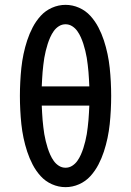

<svg xmlns="http://www.w3.org/2000/svg" viewBox="-20 -763 540 791"><path d="M250 8Q221 8 194 -4Q167 -16 147.5 -37.5Q128 -59 114.5 -85Q101 -111 92 -138.5Q83 -166 77 -194.5Q71 -223 68 -251.5Q65 -280 63.5 -309.5Q62 -339 62 -368Q62 -396 63.5 -425.5Q65 -455 68 -483.5Q71 -512 77 -540.5Q83 -569 92 -596.5Q101 -624 114.5 -650Q128 -676 147.5 -697.5Q167 -719 194 -731Q221 -743 250 -743Q279 -743 306 -731Q333 -719 352.5 -697.5Q372 -676 385.5 -650Q399 -624 408 -596.5Q417 -569 423 -540.5Q429 -512 432 -483.5Q435 -455 436.5 -425.5Q438 -396 438 -368Q438 -339 436.5 -309.5Q435 -280 432 -251.5Q429 -223 423 -194.5Q417 -166 408 -138.5Q399 -111 385.5 -85Q372 -59 352.5 -37.5Q333 -16 306 -4Q279 8 250 8ZM348 -407Q347 -422 346.5 -437Q346 -452 344.5 -466.5Q343 -481 341.5 -495.5Q340 -510 337.5 -524.5Q335 -539 331.5 -553.5Q328 -568 323.5 -582Q319 -596 313 -609.5Q307 -623 298.5 -635Q290 -647 277.5 -655Q265 -663 250 -663Q235 -663 222.5 -655Q210 -647 201.5 -635Q193 -623 187 -609.5Q181 -596 176.5 -582Q172 -568 168.5 -553.5Q165 -539 162.5 -524.5Q160 -510 158.5 -495.5Q157 -481 155.5 -466.5Q154 -452 153.5 -437Q153 -422 152 -407ZM250 -72Q265 -72 277.5 -80Q290 -88 298.5 -100Q307 -112 313 -125.5Q319 -139 323.5 -153Q328 -167 331.5 -181.5Q335 -196 337.5 -210.5Q340 -225 341.5 -239.5Q343 -254 344.5 -268.5Q346 -283 346.5 -298Q347 -313 348 -328H152Q153 -313 153.5 -298Q154 -283 155.5 -268.5Q157 -254 158.5 -239.5Q160 -225 162.5 -210.5Q165 -196 168.5 -181.5Q172 -167 176.5 -153Q181 -139 187 -125.5Q193 -112 201.5 -100Q210 -88 222.5 -80Q235 -72 250 -72Z"/></svg>

Font: Iosevka SS04 Medium
Style: Regular
Weight: 500
Monospace: yes
Designer: Belleve Invis
Foundry: Belleve Invis
Version: Version 19.0.0; ttfautohint (v1.8.4)